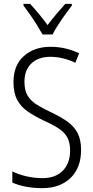

<svg xmlns="http://www.w3.org/2000/svg" viewBox="-20 -967 485 997"><path d="M401 -189Q401 -95 346 -42.5Q291 10 200 10Q110 10 44 -19V-77Q76 -61 117.5 -51.5Q159 -42 200 -42Q269 -42 306.5 -81Q344 -120 344 -185Q344 -227 329.5 -253.5Q315 -280 284.5 -300Q254 -320 205 -342Q159 -364 124 -388Q89 -412 69.5 -448Q50 -484 50 -541Q50 -628 104 -676Q158 -724 242 -724Q285 -724 323 -714.5Q361 -705 391 -690L371 -641Q338 -657 305 -664.5Q272 -672 242 -672Q179 -672 143 -637.5Q107 -603 107 -543Q107 -499 122.5 -472Q138 -445 168 -425.5Q198 -406 241 -386Q292 -362 328 -337Q364 -312 382.5 -277Q401 -242 401 -189ZM201 -788Q188 -811 171 -838.5Q154 -866 135.5 -892Q117 -918 102 -938V-947H136Q157 -925 181.5 -895.5Q206 -866 227 -837Q250 -867 271.5 -892.5Q293 -918 319 -947H353V-938Q329 -907 299.5 -864.5Q270 -822 253 -788Z"/></svg>

Font: Noto Sans Khmer UI Condensed Light
Style: Regular
Weight: 300
Width: 3
Designer: Danh Hong and the Monotype Design Team
Foundry: Monotype Imaging Inc.
Version: Version 2.002; ttfautohint (v1.8.4.7-5d5b)